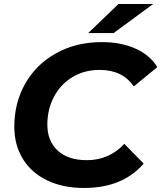

<svg xmlns="http://www.w3.org/2000/svg" viewBox="-20 -921 801 953"><path d="M51 -292Q51 -411 105.5 -506.5Q160 -602 259 -657Q358 -712 486 -712Q580 -712 652 -680Q724 -648 761 -588L644 -492Q588 -574 475 -574Q398 -574 339 -538Q280 -502 247.5 -440Q215 -378 215 -302Q215 -221 266.5 -173.5Q318 -126 411 -126Q522 -126 597 -207L693 -109Q589 12 397 12Q292 12 213.5 -26Q135 -64 93 -133Q51 -202 51 -292ZM568 -901H740L544 -757H418Z"/></svg>

Font: Idrija
Style: Bold Italic
Weight: 700
Italic angle: -11.3°
Designer: Julieta Ulanovsky
Foundry: Julieta Ulanovsky
Version: Version 7.200